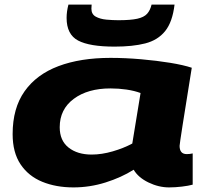

<svg xmlns="http://www.w3.org/2000/svg" viewBox="-20 -806 905 836"><path d="M716 10Q671 10 626.5 -11.5Q582 -33 562 -67Q508 -33 439.5 -11.5Q371 10 300 10Q224 10 164 -14.5Q104 -39 69.5 -90.5Q35 -142 35 -222Q35 -335 87 -408.5Q139 -482 234.5 -518Q330 -554 461 -554Q526 -554 594.5 -548Q663 -542 721 -532.5Q779 -523 815 -511Q762 -183 762 -171Q762 -135 793 -135Q807 -135 819 -138V-2Q801 3 772 6.5Q743 10 716 10ZM556 -181 592 -401Q565 -411 531 -416Q497 -421 461 -421Q362 -421 301 -375.5Q240 -330 240 -252Q240 -194 278.5 -163.5Q317 -133 379 -133Q423 -133 471 -147Q519 -161 556 -181ZM479 -603Q370 -603 320 -629.5Q270 -656 270 -728Q270 -756 278 -786H379Q378 -775 378 -768Q378 -744 397 -733.5Q416 -723 443.5 -720.5Q471 -718 495 -718Q549 -718 578 -724.5Q607 -731 620.5 -746Q634 -761 640 -786H740Q731 -710 699 -670.5Q667 -631 612.5 -617Q558 -603 479 -603Z"/></svg>

Font: Georama ExtraExtended
Style: Bold Italic
Weight: 700
Width: 8
Italic angle: -9°
Designer: Jean-Baptiste Levee
Foundry: Production Type
Version: Version 1.000